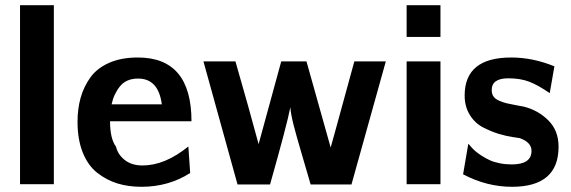

<svg xmlns="http://www.w3.org/2000/svg" viewBox="-20 -708 2194 738"><path d="M57 0V-688H187V0Z M278 -240Q278 -290 290 -332.5Q302 -375 327.5 -410.5Q353 -446 399.5 -466.5Q446 -487 510 -487Q716 -487 716 -242H403Q403 -175 426 -144Q433 -114 459.5 -93Q486 -72 528 -72Q614 -72 704 -145L711 -43Q628 10 524 10Q473 10 431 -3Q389 -16 353.5 -44Q318 -72 298 -122Q278 -172 278 -240ZM409 -307H602Q589 -406 511 -406Q465 -406 441 -376Q417 -346 409 -307Z M762 -472H885Q938 -288 974 -154Q977 -167 1061 -472H1158Q1174 -416 1251 -141L1268 -202L1342 -472H1463L1331 1H1174Q1162 -41 1140 -115.5Q1118 -190 1108 -229.5Q1098 -269 1096 -296Q1084 -232 1018 1H893Z M1543 0V-472H1673V0ZM1543 -566V-688H1673V-566Z M1760 -38 1780 -155Q1780 -156 1783 -152.5Q1786 -149 1792.5 -141.5Q1799 -134 1808.5 -126Q1818 -118 1832 -109Q1846 -100 1862 -92.5Q1878 -85 1900.5 -80.5Q1923 -76 1947 -76Q2023 -76 2023 -128Q2023 -161 1978 -177L1952 -181Q1925 -185 1897 -193.5Q1869 -202 1837.5 -218Q1806 -234 1786 -266Q1766 -298 1766 -341Q1766 -487 1945 -487Q2028 -487 2111 -453L2093 -350Q2048 -381 2014 -394Q1980 -407 1934 -407Q1870 -407 1870 -362Q1870 -347 1877 -337Q1884 -327 1899.5 -320.5Q1915 -314 1927.5 -311Q1940 -308 1962 -304Q1984 -300 1994 -298Q2049 -284 2088 -245Q2127 -206 2127 -144Q2127 10 1948 10Q1851 10 1760 -38Z"/></svg>

Font: Coval
Style: ExtraBold
Weight: 800
Foundry: Context Ltd
Version: Version 001.000